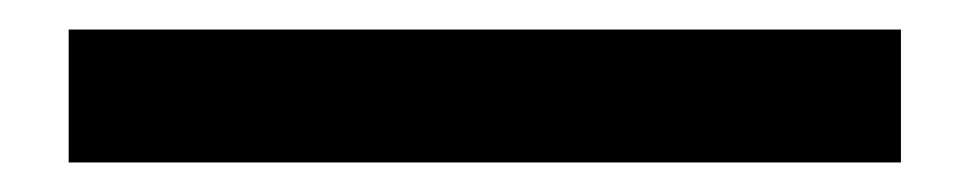

<svg xmlns="http://www.w3.org/2000/svg" viewBox="-20 67 656 130"><path d="M26.5 177V87H590V177Z"/></svg>

Font: Overpass Mono SemiBold
Style: Regular
Weight: 600
Monospace: yes
Designer: Delve Withrington, Dave Bailey
Foundry: Delve Fonts LLC
Version: Version 4.000